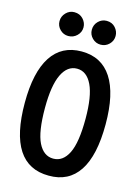

<svg xmlns="http://www.w3.org/2000/svg" viewBox="-123 -880 696 959"><g transform="rotate(15 225.0 -400.0)"><path d="M226 11Q17 11 17 -310Q17 -468 70 -549.5Q123 -631 226 -631Q329 -631 382 -549.5Q435 -468 435 -310Q435 -149 382 -68.5Q329 12 226 11ZM226 -77Q276 -77 303.5 -132.5Q331 -188 331 -311Q331 -427 303.5 -484.5Q276 -542 226 -542Q176 -542 148.5 -484.5Q121 -427 121 -311Q121 -188 148.5 -132.5Q176 -77 226 -77ZM140 -688Q115 -688 97 -706Q79 -724 79 -749Q79 -774 97 -792.5Q115 -811 140 -811Q168 -811 185.5 -792Q203 -773 203 -749Q203 -724 184.5 -706Q166 -688 140 -688ZM307 -688Q282 -688 264 -706Q246 -724 246 -749Q246 -775 264 -793Q282 -811 307 -811Q335 -811 352 -792Q369 -773 369 -749Q369 -724 351 -706Q333 -688 307 -688Z"/></g></svg>

Font: Inconsolata SemiCondensed Bold
Style: Regular
Weight: 700
Width: 4
Monospace: yes
Designer: Raph Levien, Cyreal, Brenton Simpson
Foundry: Raph Levien, Cyreal, Google
Version: Version 3.001; ttfautohint (v1.8.2.53-6de2)